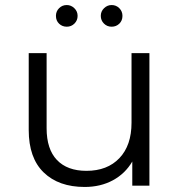

<svg xmlns="http://www.w3.org/2000/svg" viewBox="-20 -737 713 762"><path d="M573 -526V0H505V-96Q477 -48 428 -21.5Q379 5 316 5Q213 5 153.5 -52.5Q94 -110 94 -221V-526H165V-228Q165 -145 206 -102Q247 -59 323 -59Q406 -59 454 -109.5Q502 -160 502 -250V-526ZM202 -674Q202 -692 214.5 -704.5Q227 -717 245 -717Q262 -717 275 -704.5Q288 -692 288 -674Q288 -656 275.5 -643.5Q263 -631 245 -631Q227 -631 214.5 -643Q202 -655 202 -674ZM380 -674Q380 -692 393 -704.5Q406 -717 423 -717Q441 -717 453.5 -704.5Q466 -692 466 -674Q466 -655 453.5 -643Q441 -631 423 -631Q405 -631 392.5 -643.5Q380 -656 380 -674Z"/></svg>

Font: Montserrat-Regular
Style: Regular
Weight: 400
Version: Version 7.200